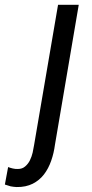

<svg xmlns="http://www.w3.org/2000/svg" viewBox="-119 -548 374 783"><path d="M105 43 202.1 -528.3H117.7L20 43.5C18.6 52.7 16.6 63 14.2 74.2C11.7 85.4 7.8 95.7 2.9 106C-2 115.7 -8.3 124 -16.6 130.9C-24.4 137.7 -34.2 141.1 -45.9 141.1C-52.7 141.6 -59.6 140.6 -66.4 139.2C-72.8 137.7 -79.6 135.7 -85.9 133.3L-99.1 204.6C-90.8 207.5 -83 210 -75.7 211.9C-67.9 213.4 -59.6 214.4 -51.3 214.8C-25.9 215.3 -3.9 210.4 14.6 201.2C32.7 191.9 48.3 179.2 60.5 163.1C72.8 147 82.5 128.4 89.8 107.4C97.2 86.4 102.1 64.9 105 43Z"/></svg>

Font: Roboto Condensed
Style: Italic
Weight: 400
Designer: Google
Version: Version 1.000;PS 001.000;hotconv 1.0.88;makeotf.lib2.5.64775